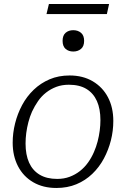

<svg xmlns="http://www.w3.org/2000/svg" viewBox="-20 -922 626 954"><path d="M447 -167Q458 -192 465 -219Q472 -246 475.5 -273Q479 -300 479 -325Q479 -381 461.5 -420Q444 -459 409.5 -480Q375 -501 322 -501Q288 -501 260 -490.5Q232 -480 209 -462Q186 -444 169 -419.5Q152 -395 139 -367Q128 -342 121 -315Q114 -288 110.5 -261.5Q107 -235 107 -209Q107 -153 124.5 -114Q142 -75 177 -54Q212 -33 264 -33Q298 -33 326 -43.5Q354 -54 377 -72Q400 -90 417.5 -114.5Q435 -139 447 -167ZM43 -213Q43 -261 55 -309Q67 -357 90 -400Q113 -443 147.5 -476Q182 -509 226.5 -528Q271 -547 326 -547Q392 -547 441 -518Q490 -489 516.5 -438.5Q543 -388 543 -321Q543 -272 531 -224.5Q519 -177 496 -134Q473 -91 438.5 -58Q404 -25 359.5 -6.5Q315 12 260 12Q194 12 145 -16.5Q96 -45 69.5 -96Q43 -147 43 -213ZM344 -666Q367 -666 382.5 -679Q398 -692 398 -719Q398 -746 382.5 -759Q367 -772 344 -772Q321 -772 306 -759Q291 -746 291 -719Q291 -692 306 -679Q321 -666 344 -666ZM223 -902H522L511 -852H211Z"/></svg>

Font: Roboto Serif ExtraLight
Style: Italic
Weight: 250
Italic angle: -10°
Designer: Greg Gazdowicz
Foundry: Commercial Type
Version: Version 1.008